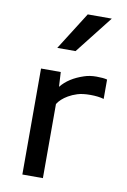

<svg xmlns="http://www.w3.org/2000/svg" viewBox="-89 -845 595 899"><g transform="rotate(10 208.5 -396.0)"><path d="M396 -414.6Q369.1 -422.4 331.8 -422.4Q294.4 -422.4 270.5 -414.8Q246.6 -407.2 228.5 -396.5Q195.3 -377 180.2 -352.5V0H82.5V-503.9H176.3L180.2 -434.1Q216.8 -480 287.1 -502.9Q312.5 -511.7 345.2 -511.7Q377.9 -511.7 396 -506.8ZM253.9 -791.5H368.2L227.5 -612.3H140.6Z"/></g></svg>

Font: Inder
Style: Regular
Weight: 400
Designer: Irina Smirnova
Foundry: Irina Smirnova
Version: Version 1.001